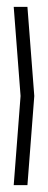

<svg xmlns="http://www.w3.org/2000/svg" viewBox="-20 -500 140 560"><path d="M20 -480H60L80 -220L60 40H20L40 -220Z"/></svg>

Font: SOV_poster
Style: Bold
Weight: 700
Version: Version 1.00